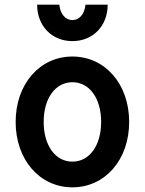

<svg xmlns="http://www.w3.org/2000/svg" viewBox="-20 -792 620 822"><path d="M290 10C430 10 533 -108 533 -270C533 -432 430 -550 290 -550C150 -550 47 -432 47 -270C47 -108 150 10 290 10ZM290 -100C217 -100 167 -169 167 -270C167 -371 217 -440 290 -440C363 -440 413 -371 413 -270C413 -169 363 -100 290 -100ZM234 -772H139C139 -681 202 -616 290 -616C378 -616 441 -681 441 -772H346C342 -732 320 -706 290 -706C260 -706 238 -732 234 -772Z"/></svg>

Font: CommitMono-dimboump
Style: Bold
Weight: 700
Monospace: yes
Designer: Eigil Nikolajsen
Foundry: Eigil Nikolajsen
Version: Version 1.143